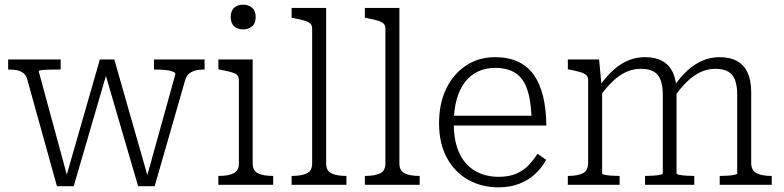

<svg xmlns="http://www.w3.org/2000/svg" viewBox="-20 -792 3359 823"><path d="M442 -494H426L572 6H643L773 -446Q778 -465 789 -475Q800 -485 816.5 -489.5Q833 -494 853 -494H857V-537H640V-494H645Q669 -494 688.5 -492Q708 -490 719.5 -485.5Q731 -481 732 -475L607 -25L618 -19L470 -537H408L261 -25L273 -19L146 -486Q146 -490 158 -491.5Q170 -493 190.5 -493.5Q211 -494 235 -494H240V-537H15V-494H19Q39 -494 54.5 -490.5Q70 -487 81 -478Q92 -469 97 -451L224 6H296Z M1022 -666Q999 -666 984 -679Q969 -692 969 -719Q969 -746 984 -759Q999 -772 1022 -772Q1045 -772 1060.5 -759Q1076 -746 1076 -719Q1076 -692 1060.5 -679Q1045 -666 1022 -666ZM1063 -537V-92Q1063 -60 1086 -49Q1109 -38 1148 -38H1151V0H916V-38H919Q958 -38 981 -49Q1004 -60 1004 -92V-448Q1004 -470 984.5 -478Q965 -486 926 -493L916 -495V-537Z M1378 -758V-92Q1378 -60 1400.5 -49Q1423 -38 1462 -38H1465V0H1230V-38H1234Q1273 -38 1295.5 -49Q1318 -60 1318 -92V-669Q1318 -684 1309.5 -691.5Q1301 -699 1284 -704Q1267 -709 1240 -714L1230 -716V-758Z M1692 -758V-92Q1692 -60 1714.5 -49Q1737 -38 1776 -38H1779V0H1544V-38H1548Q1587 -38 1609.5 -49Q1632 -60 1632 -92V-669Q1632 -684 1623.5 -691.5Q1615 -699 1598 -704Q1581 -709 1554 -714L1544 -716V-758Z M1925 -263Q1925 -203 1939.5 -159.5Q1954 -116 1980 -88.5Q2006 -61 2041 -47.5Q2076 -34 2117 -34Q2163 -34 2195 -48.5Q2227 -63 2248 -86Q2269 -109 2284 -133L2321 -107Q2302 -72 2273 -45.5Q2244 -19 2205 -4Q2166 11 2116 11Q2045 11 1987.5 -21Q1930 -53 1896 -114.5Q1862 -176 1862 -264Q1862 -348 1892.5 -411.5Q1923 -475 1977.5 -511Q2032 -547 2102 -547Q2158 -547 2199.5 -528Q2241 -509 2267.5 -472Q2294 -435 2307.5 -380.5Q2321 -326 2322 -254H1906V-296H2278L2259 -279Q2257 -339 2247.5 -381.5Q2238 -424 2219.5 -450Q2201 -476 2172 -488.5Q2143 -501 2102 -501Q2062 -501 2029 -485.5Q1996 -470 1973 -440Q1950 -410 1937.5 -365.5Q1925 -321 1925 -263Z M2414 0V-38H2417Q2456 -38 2478.5 -49.5Q2501 -61 2501 -94V-448Q2501 -463 2492.5 -470.5Q2484 -478 2467 -483Q2450 -488 2424 -493L2414 -495V-537H2548L2559 -420L2561 -415V-48Q2561 -45 2573 -42.5Q2585 -40 2602 -39Q2619 -38 2632 -38H2636V0ZM2956 0H2745V-38H2749Q2763 -38 2779.5 -39Q2796 -40 2808.5 -42.5Q2821 -45 2821 -48V-386Q2821 -423 2812 -448Q2803 -473 2782.5 -485Q2762 -497 2727 -497Q2694 -497 2664 -483.5Q2634 -470 2607 -444Q2580 -418 2552 -380L2550 -424Q2579 -464 2609 -491.5Q2639 -519 2673 -533Q2707 -547 2745 -547Q2789 -547 2819 -530.5Q2849 -514 2864.5 -480.5Q2880 -447 2880 -396V-48Q2880 -45 2892.5 -42.5Q2905 -40 2921.5 -39Q2938 -38 2952 -38H2956ZM3288 0H3065V-38H3069Q3083 -38 3099.5 -39Q3116 -40 3128 -42.5Q3140 -45 3140 -48V-386Q3140 -423 3131 -448Q3122 -473 3101.5 -485Q3081 -497 3046 -497Q3013 -497 2983 -483Q2953 -469 2925.5 -442.5Q2898 -416 2870 -377L2868 -421Q2897 -463 2927.5 -490.5Q2958 -518 2992 -532.5Q3026 -547 3064 -547Q3109 -547 3139 -530.5Q3169 -514 3184.5 -480.5Q3200 -447 3200 -396V-94Q3200 -61 3223 -49.5Q3246 -38 3285 -38H3288Z"/></svg>

Font: Roboto Serif ExtraLight
Style: Regular
Weight: 250
Version: Version 1.007